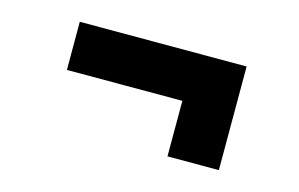

<svg xmlns="http://www.w3.org/2000/svg" viewBox="-46 -511 692 444"><g transform="rotate(15 299.5 -289.0)"><path d="M376 -165V-297.9H99.6V-413.1H499V-165Z"/></g></svg>

Font: UDEV Gothic 35
Style: Bold
Weight: 700
Version: v2.1.0; ttfautohint (v1.8.4.7-5d5b-dirty) -l 6 -r 45 -G 200 